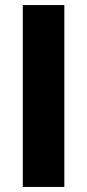

<svg xmlns="http://www.w3.org/2000/svg" viewBox="-20 -710 343 758"><path d="M70 28V-690H234V28Z"/></svg>

Font: Gmarket Sans TTF Bold
Style: Regular
Weight: 700
Designer: Creative Director : Sungho Lee; Art Director : Kiwoong Choi; Project Manager : Sori Yang, Jongwook Yoon; Font Designer :
Foundry: Sandoll Inc.
Version: Version 1.000;hotconv 1.0.109;makeotfexe 2.5.65596